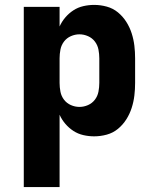

<svg xmlns="http://www.w3.org/2000/svg" viewBox="-20 -548 640 783"><path d="M77 215V-520H223V-440Q232 -460 246.5 -477Q261 -494 279.5 -506Q298 -518 320 -523Q342 -528 364 -528Q390 -528 415.5 -521Q441 -514 461 -497.5Q481 -481 495 -459Q509 -437 517 -412Q525 -387 528 -361.5Q531 -336 531 -310V-210Q531 -184 528 -158.5Q525 -133 517 -108Q509 -83 495 -61Q481 -39 461 -22.5Q441 -6 415.5 1Q390 8 364 8Q342 8 320 3Q298 -2 279.5 -14Q261 -26 246.5 -43Q232 -60 223 -80V215ZM304 -112Q322 -112 339 -119.5Q356 -127 367 -141.5Q378 -156 381.5 -174Q385 -192 385 -210V-310Q385 -328 381.5 -346Q378 -364 367 -378.5Q356 -393 339 -400.5Q322 -408 304 -408Q286 -408 269 -400.5Q252 -393 241 -378.5Q230 -364 226.5 -346Q223 -328 223 -310V-210Q223 -192 226.5 -174Q230 -156 241 -141.5Q252 -127 269 -119.5Q286 -112 304 -112Z"/></svg>

Font: Iosevka Aile Heavy
Style: Regular
Weight: 900
Designer: Belleve Invis
Foundry: Belleve Invis
Version: Version 31.1.0; ttfautohint (v1.8.4)